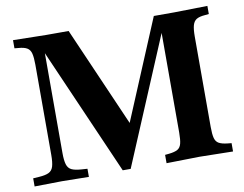

<svg xmlns="http://www.w3.org/2000/svg" viewBox="-78 -820 1181 930"><g transform="rotate(-10 513.0 -355.0)"><path d="M20 3V-37L50 -39Q81 -41 97.5 -49Q114 -57 120 -77Q126 -97 126 -133V-577Q126 -613 121 -632.5Q116 -652 101.5 -660.5Q87 -669 60 -671L40 -673V-713L203 -710H313L547 -174L477 -101L732 -710H833L996 -713V-673L976 -671Q949 -669 935 -660.5Q921 -652 915.5 -632.5Q910 -613 910 -577V-133Q910 -97 915 -78Q920 -59 934.5 -51Q949 -43 976 -40L996 -38V3L832 0L669 3V-38L689 -40Q717 -43 731 -51Q745 -59 750 -78Q755 -97 755 -133V-682H780L493 0H454L157 -679H181V-133Q181 -97 187 -77Q193 -57 209.5 -49Q226 -41 257 -39L287 -37V3L155 1Z"/></g></svg>

Font: Baskervville
Style: Bold
Weight: 700
Version: Version 1.100